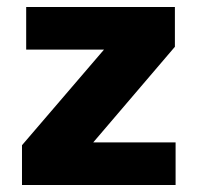

<svg xmlns="http://www.w3.org/2000/svg" viewBox="-20 -530 566 550"><path d="M43 0V-114L278 -388H55V-510H481V-396L247 -122H483V0Z"/></svg>

Font: Saira Thin
Style: Bold
Weight: 700
Version: Version 1.101